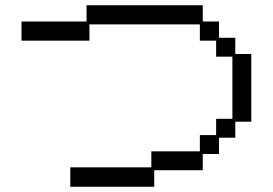

<svg xmlns="http://www.w3.org/2000/svg" viewBox="-20 -684 1040 732"><path d="M248 -46H557V-107H742V-169H804V-231H866V-468H804V-529H742V-591H321V-529H62V-602H310V-664H753V-602H815V-540H877V-478H938V-220H877V-159H815V-97H753V-35H568V28H248Z"/></svg>

Font: DotGothic16
Style: Regular
Weight: 400
Designer: Fontworks Inc.
Foundry: Fontworks Inc.
Version: Version 1.100